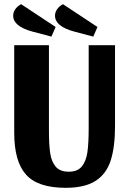

<svg xmlns="http://www.w3.org/2000/svg" viewBox="-20 -876 619 918"><path d="M294 22Q161 22 104.5 -41Q48 -104 48 -241V-660H214V-252Q214 -184 220 -143.5Q226 -103 246.5 -79Q267 -55 309 -55Q351 -55 371.5 -80.5Q392 -106 398 -149Q404 -192 404 -263V-660H530V-274Q530 -174 509.5 -109.5Q489 -45 437.5 -11.5Q386 22 294 22ZM226 -701 135 -725Q43 -750 43 -801Q43 -818 53.5 -832.5Q64 -847 81 -856L246 -747ZM426 -701 335 -725Q243 -750 243 -801Q243 -818 253.5 -832.5Q264 -847 281 -856L446 -747Z"/></svg>

Font: Sansita
Style: Bold
Weight: 700
Designer: Pablo Cosgaya
Foundry: Omnibus-Type
Version: Version 1.006